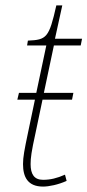

<svg xmlns="http://www.w3.org/2000/svg" viewBox="-20 -679 323 709"><path d="M139 10C161 10 195 3 226 -11L220 -34C191 -21 166 -15 139 -15C106 -15 93 -36 93 -73C93 -96 96 -119 111 -187L137 -311H246L251 -336H142L179 -511H278L283 -536H183L210 -659H188C161 -539 152 -532 83 -529L80 -511H151L114 -336H50L44 -311H109L83 -187C70 -125 65 -99 65 -73C65 -26 82 10 139 10Z"/></svg>

Font: Noto Serif SemiCondensed Thin
Style: Italic
Weight: 100
Width: 4
Italic angle: -12°
Designer: Monotype Design Team
Foundry: Monotype Imaging Inc.
Version: Version 2.013